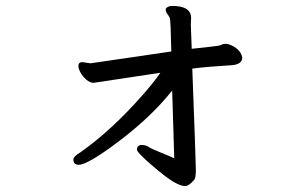

<svg xmlns="http://www.w3.org/2000/svg" viewBox="-20 -579 1040 649"><path d="M443 -73Q443 -89 460 -89Q472 -89 483 -82Q494 -75 523 -63.5Q552 -52 569 -44L562 -273Q492 -185 384.5 -103.5Q277 -22 246 -22Q228 -22 228 -40Q228 -50 253 -65Q359 -140 464 -260Q501 -302 522 -333L296 -299Q284 -299 271.5 -310Q259 -321 252 -334Q245 -347 245 -356Q245 -369 258 -369L286 -365L559 -405Q557 -511 554 -518Q551 -525 545.5 -532Q540 -539 540 -549Q547 -559 562 -559Q626 -559 626 -518L625 -498L628 -414Q670 -419 696 -421.5Q722 -424 728 -427.5Q734 -431 744 -431Q761 -429 778 -416.5Q795 -404 799 -385Q799 -361 762 -358.5Q725 -356 691.5 -353.5Q658 -351 630 -347Q642 -28 642 -5Q642 21 637 28Q619 50 605 50Q591 50 565.5 35Q540 20 491.5 -22Q443 -64 443 -73Z"/></svg>

Font: LXGW WenKai Lite Medium
Style: Regular
Weight: 500
Designer: LXGW / Fontworks Inc.
Foundry: LXGW / Fontworks Inc.
Version: Version 1.511; March 25, 2025